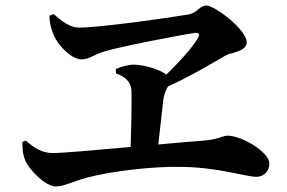

<svg xmlns="http://www.w3.org/2000/svg" viewBox="-20 -710 1040 695"><path d="M159 -653C159 -627 166 -603 174 -584C190 -545 239 -495 276 -495C302 -495 320 -512 355 -523C413 -541 636 -584 686 -591C699 -592 704 -586 698 -575C684 -548 637 -493 582 -440C556 -461 496 -476 463 -476C444 -476 417 -468 399 -460L400 -444C426 -435 455 -419 456 -379C457 -330 455 -249 453 -178C329 -167 208 -156 172 -156C133 -156 103 -174 74 -201L61 -196C61 -163 64 -146 72 -128C85 -97 143 -35 183 -35C210 -35 247 -54 295 -67C381 -90 531 -108 632 -106C770 -105 869 -70 908 -70C936 -70 955 -91 955 -118C955 -159 856 -219 803 -219C787 -219 774 -206 717 -201C676 -198 617 -193 553 -187C560 -245 566 -305 571 -348C574 -372 582 -385 588 -397C678 -438 749 -482 798 -510C814 -519 873 -523 873 -557C873 -603 757 -690 727 -690C703 -690 694 -664 664 -658C596 -646 341 -610 266 -610C235 -610 205 -632 174 -659Z"/></svg>

Font: Source Han Serif
Style: Bold
Weight: 700
Designer: Ryoko NISHIZUKA 西塚涼子 (kana & ideographs); Frank Grießhammer (Latin, Greek & Cyrillic); Wenlong ZHANG 张文龙 (bopomofo); San
Foundry: Adobe Systems Incorporated
Version: Version 1.001;PS 1.001;hotconv 16.6.54;makeotf.lib2.5.65590